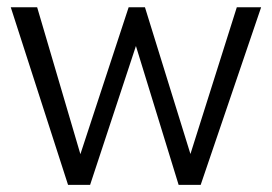

<svg xmlns="http://www.w3.org/2000/svg" viewBox="-20 -520 766 540"><path d="M171.4 0 10.3 -499.5H84.5L206.1 -86.4L260.3 -251.5L341.8 -499.5H387.7L464.4 -252L515.6 -86.9L646 -499.5H714.4L544.4 0H482.4L362.3 -390.6L233.4 0Z"/></svg>

Font: Pontano Sans
Style: Regular
Weight: 400
Foundry: vernon adams
Version: 1.0